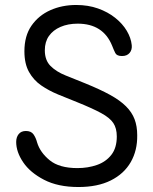

<svg xmlns="http://www.w3.org/2000/svg" viewBox="-20 -735 616 771"><path d="M295 16Q213 16 157 -13Q101 -42 73 -83.5Q45 -125 45 -165Q45 -184 55 -196.5Q65 -209 84 -209Q105 -209 114.5 -195.5Q124 -182 129 -163Q141 -123 179.5 -91.5Q218 -60 291 -60Q333 -60 369 -72.5Q405 -85 427 -113Q449 -141 449 -187Q449 -220 435 -241Q421 -262 386 -281Q351 -300 289 -325Q251 -340 213.5 -355.5Q176 -371 145.5 -392Q115 -413 96.5 -446Q78 -479 78 -529Q78 -591 106.5 -632Q135 -673 182 -694Q229 -715 286 -715Q334 -715 373.5 -701Q413 -687 442.5 -663.5Q472 -640 489 -611.5Q506 -583 509 -554Q511 -535 500.5 -522.5Q490 -510 470 -510Q449 -510 443 -522Q437 -534 430 -552Q412 -596 377.5 -618Q343 -640 292 -640Q253 -640 223 -627Q193 -614 176.5 -590.5Q160 -567 160 -533Q160 -493 183 -470Q206 -447 243.5 -432Q281 -417 323 -400Q382 -376 422 -354Q462 -332 486 -308Q510 -284 520.5 -256Q531 -228 531 -192Q532 -131 505 -84Q478 -37 425 -10.5Q372 16 295 16Z"/></svg>

Font: National Park
Style: Regular
Weight: 400
Designer: Andrea Herstowski, Ben Hoepner
Version: Version 1.009